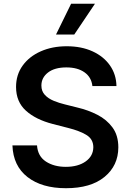

<svg xmlns="http://www.w3.org/2000/svg" viewBox="-20 -981 689 1012"><path d="M327.8 11Q200.6 11 125 -47.8Q49.4 -106.5 45.5 -214.8H175.1Q179 -157.7 221.9 -129.6Q264.9 -101.6 326.7 -101.6Q391.3 -101.6 431.5 -130.1Q471.6 -158.7 471.9 -205.3Q471.6 -247.5 435.9 -269.4Q400.2 -291.2 341.3 -306.1L258.5 -327.4Q168.7 -350.5 116.7 -397.5Q64.6 -444.6 64.6 -522.7Q64.6 -587 99.4 -635.3Q134.2 -683.6 194.8 -710.4Q255.3 -737.2 331.7 -737.2Q409.1 -737.2 467.7 -710.4Q526.3 -683.6 559.5 -636.2Q592.7 -588.8 593.8 -527.3H467Q462 -573.9 425.4 -599.8Q388.8 -625.7 329.9 -625.7Q268.1 -625.7 233.3 -598.9Q198.5 -572.1 198.2 -530.9V-529.8Q198.2 -500.4 216.4 -480.8Q234.7 -461.3 263.3 -449.6Q291.9 -437.9 321.7 -430.8L389.9 -413.7Q444.6 -400.9 493.4 -375.9Q542.3 -350.9 573 -309.1Q603.7 -267.4 603.7 -204.2Q603.3 -108 530.9 -48.5Q458.5 11 327.8 11ZM371.4 -799H275.2L354.8 -961.3H480.5Z"/></svg>

Font: Linik Sans SemiBold
Style: Regular
Weight: 600
Designer: Rasmus Andersson (font), Cristiano Sobral (main changes)
Foundry: rsms
Version: Version 3.018;June 1, 2022;FontCreator 14.0.0.2814 64-bit; t